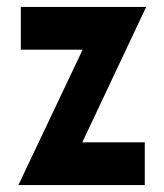

<svg xmlns="http://www.w3.org/2000/svg" viewBox="-20 -533 471 553"><path d="M33 0H397V-123H217L401 -513H40V-390H218Z"/></svg>

Font: Lineal
Style: Bold
Weight: 700
Designer: Created by Frank Adebiaye with contributions from Anton Moglia & Ariel Martín Pérez
Created by Frank ADEBIAYE with FontF
Foundry: Velvetyne Type Foundry
Version: Version 2.000;Glyphs 3.2 (3227)